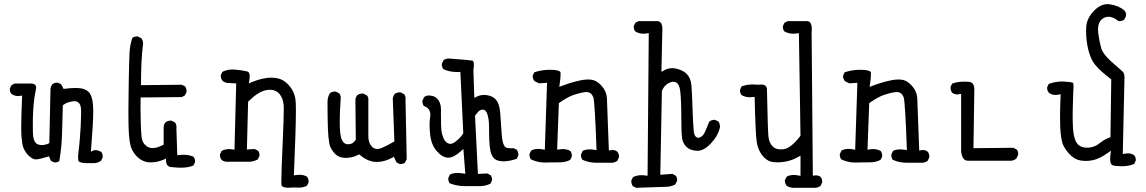

<svg xmlns="http://www.w3.org/2000/svg" viewBox="-20 -789 5540 928"><path d="M333 -299.3Q336.4 -299.8 338.1 -299.8Q339.8 -299.8 340.8 -299.8Q341.8 -299.8 343.5 -299.6Q345.2 -299.3 346.9 -299.1Q348.6 -298.8 350.1 -298.3Q351.6 -297.9 353 -297.1Q354.5 -296.4 356 -295.4Q370.6 -286.6 371.6 -261.2Q372.1 -250 372.1 -241.2Q372.1 -232.4 371.6 -224.6Q371.1 -181.6 365.7 -115.7Q362.8 -80.1 358.9 -51.3Q357.4 -38.6 357.4 -33.2Q357.4 -14.6 359.9 -10.3Q363.3 -4.9 377 -2.4Q383.8 -1 391.6 -0.5H436Q449.7 -0.5 468.3 -11.7L476.1 -27.8Q476.6 -29.8 476.6 -33.7Q476.6 -37.6 474.9 -43.5Q473.1 -49.3 469.2 -55.2Q452.6 -63.5 441.4 -63.5Q436 -63.5 432.1 -62L419.4 -55.7Q430.7 -195.8 430.7 -252.9Q430.7 -268.6 429.7 -278.8Q426.3 -326.7 408.7 -344.2Q392.6 -360.4 365.2 -362.8Q355.5 -363.8 344.2 -363.8Q321.3 -363.8 287.1 -359.4L275.9 -381.3L260.3 -389.2Q258.3 -389.6 254.4 -389.6Q250.5 -389.6 244.6 -387.9Q238.8 -386.2 233.4 -381.8Q225.6 -372.6 224.1 -359.9L218.3 -97.2L213.4 -94.7Q196.8 -87.9 182.1 -87.9Q163.6 -87.9 153.3 -97.7Q140.1 -111.3 139.2 -145.5Q138.7 -165.5 138.7 -184.8Q138.7 -204.1 138.9 -217Q139.2 -230 139.6 -237.1Q140.1 -244.1 140.4 -251Q140.6 -257.8 141.1 -264.2Q142.1 -277.8 143.1 -290Q146 -320.8 153.3 -356Q154.8 -360.8 154.8 -365.2Q154.8 -374 149.9 -378.9Q145 -383.8 134.3 -385.3H50.8L35.6 -377.4L27.8 -361.8Q27.3 -359.9 27.3 -358.4Q27.3 -344.2 35.2 -335.4Q49.8 -324.7 67.4 -324.7Q72.3 -324.7 77.1 -325.7L86.9 -327.1Q82.5 -223.1 82.5 -172.9Q82.5 -138.7 84.5 -121.1Q87.4 -90.3 92.8 -75.7Q101.1 -53.7 117.7 -37.6Q137.7 -18.6 152.3 -18.6Q168.5 -18.6 209.5 -31.2L216.3 -33.7L226.1 -11.7L241.7 -4.4Q243.7 -3.9 245.1 -3.9Q257.8 -3.9 266.6 -10.3Q277.8 -73.7 279.8 -139.6L283.7 -280.3L287.1 -282.7Q302.2 -294.9 333 -299.3Z M853 21.5Q891.1 21.5 914.6 11.2L922.4 -4.4Q922.9 -6.3 922.9 -7.8Q922.9 -21.5 915.5 -31.2Q894 -41 867.7 -41Q856.9 -41 845.7 -39.6L836.9 -38.6L832.5 -169.4Q833 -172.4 833 -174.8Q833 -188.5 825.7 -197.3L809.1 -205.6Q807.1 -206.1 805.7 -206.1Q791 -206.1 780.3 -198.2Q772.5 -188.5 771 -176.3V-89.4L766.1 -87.4Q737.3 -73.2 717.8 -73.2Q704.1 -73.2 692.4 -80.1Q668 -95.7 664.6 -125Q661.6 -150.9 660.4 -192.1Q659.2 -233.4 659.2 -260.5Q659.2 -287.6 659.7 -317.9L858.4 -319.8L873.5 -327.6L881.3 -343.3Q881.8 -345.2 881.8 -346.7Q881.8 -360.8 874.5 -371.6L858.4 -379.4L661.6 -377.4V-385.7Q661.6 -434.6 663.6 -482.2Q665.5 -529.8 671.4 -575.2Q671.4 -577.1 671.4 -579.6Q671.4 -593.8 662.6 -604.5L646 -612.8Q644 -613.3 641.6 -613.3Q639.2 -613.3 635.3 -612.3Q627 -611.3 620.1 -606.4Q607.9 -573.2 606 -533Q604 -492.7 602.3 -395.3Q600.6 -297.9 600.6 -257.1Q600.6 -216.3 601.1 -190.4Q602.1 -132.8 608.4 -96.2Q615.2 -59.1 641.6 -32.7Q668 -6.3 702.1 -4.4Q706.1 -4.4 710 -4.4Q741.2 -4.4 771 -17.6L782.2 -22.5L782.7 -10.3Q783.7 4.4 790.8 11.5Q797.9 18.6 812.5 19H813.5Q835 21.5 853 21.5Z M1404.3 117.2 1425.8 117.7Q1446.3 117.7 1463.4 108.9L1471.2 93.3Q1471.7 91.3 1471.7 89.8Q1471.7 75.7 1463.9 64.9Q1448.2 55.7 1427.7 55.7Q1419.4 55.7 1410.6 57.1L1400.4 58.6Q1410.2 -166.5 1410.2 -254.9Q1410.2 -298.3 1407.7 -311Q1400.9 -352.5 1370.6 -382.8Q1347.2 -405.8 1320.8 -410.6Q1305.2 -413.6 1290 -413.6Q1274.9 -413.6 1259.8 -410.6Q1229 -405.3 1196.3 -391.6L1182.6 -386.2L1185.1 -400.9Q1187 -412.1 1187 -418Q1187 -434.6 1181.2 -439.9Q1178.7 -442.4 1174.8 -443.8Q1150.9 -449.7 1114.7 -452.6Q1108.9 -453.1 1103.5 -453.1Q1077.1 -453.1 1055.2 -441.9L1047.4 -426.3Q1046.9 -424.8 1046.9 -423.3Q1046.9 -408.7 1056.6 -397.5Q1066.4 -389.6 1079.1 -388.2L1121.6 -385.7L1113.3 -65.4L1104 -66.9Q1095.2 -68.4 1090.3 -68.4Q1076.2 -68.4 1067.4 -65.9Q1058.6 -63.5 1051.3 -59.6L1043.5 -43.5Q1043 -41.5 1043 -40Q1043 -25.9 1050.8 -16.6Q1060.1 -8.8 1072.8 -7.3H1189Q1209 -9.3 1226.1 -18.6L1233.9 -34.7Q1234.4 -36.6 1234.4 -40.5Q1234.4 -44.4 1232.7 -50Q1231 -55.7 1227.1 -60.5L1210.9 -68.8L1173.3 -66.4L1179.2 -297.4L1181.6 -299.8Q1226.6 -344.7 1265.1 -353Q1275.9 -355 1284.4 -355Q1293 -355 1300.3 -353.5Q1325.2 -348.1 1338.9 -323.2Q1351.1 -301.8 1351.6 -268.6Q1351.6 -266.1 1351.6 -263.2Q1351.6 -217.3 1346.2 -97.2Q1339.8 43 1339.8 85.4Q1339.8 103 1340.8 106.9L1342.8 110.4Q1348.6 116.7 1370.1 118.7Q1387.2 117.2 1404.3 117.2Z M1915 3.9Q1928.7 3.9 1937.5 -3.4L1945.8 -19.5L1939.9 -306.2Q1940.4 -309.1 1940.4 -313.2Q1940.4 -317.4 1939 -323Q1937.5 -328.6 1933.1 -334L1916.5 -342.3Q1914.6 -342.8 1913.1 -342.8Q1898.4 -342.8 1887.7 -335Q1880.4 -325.2 1878.4 -313L1886.2 -105.5Q1848.6 -83.5 1823.7 -73.2Q1813 -68.8 1803.7 -68.8Q1787.6 -68.8 1776.4 -81.5Q1760.3 -99.1 1760.3 -130.9V-300.3Q1760.7 -303.2 1760.7 -305.7Q1760.7 -319.3 1753.4 -328.1L1736.3 -336.4Q1733.9 -336.9 1729.7 -336.9Q1725.6 -336.9 1719.2 -335.2Q1712.9 -333.5 1707 -329.1Q1699.2 -319.3 1697.8 -307.1L1699.7 -113.8Q1695.3 -107.4 1691.9 -104Q1680.2 -91.8 1663.6 -91.8Q1660.2 -91.8 1656.7 -92.3Q1628.9 -96.2 1624 -151.4Q1622.1 -170.9 1622.1 -207.5Q1622.1 -244.1 1626.5 -310.1Q1627 -313.5 1627 -315.4Q1627 -329.1 1619.6 -337.9L1603 -346.2Q1601.1 -346.7 1597.2 -346.7Q1593.3 -346.7 1586.9 -345Q1580.6 -343.3 1574.7 -338.9Q1563 -319.8 1563 -295.9Q1563 -211.9 1564.9 -166.5Q1566.9 -121.1 1571.5 -96.2Q1576.2 -71.3 1597.2 -47.9Q1617.2 -25.9 1650.4 -25.9Q1683.6 -25.9 1710.9 -40.5L1715.8 -43L1720.2 -39.6Q1757.3 -8.3 1795.9 -6.3Q1798.8 -6.3 1801.8 -6.3Q1837.9 -6.3 1876 -26.9L1883.8 -31.2L1896 -4.4L1911.6 3.4Q1913.6 3.9 1915 3.9Z M2111.3 -236.8V-261.2Q2111.3 -293.9 2092.3 -313Q2079.6 -325.2 2061.5 -326.7Q2056.6 -327.6 2052.7 -327.6Q2039.6 -327.6 2030.3 -319.8L2022 -303.2Q2021.5 -301.3 2021.5 -299.8Q2021.5 -286.6 2028.3 -277.3Q2040 -272.9 2047.9 -265.6Q2060.1 -253.4 2060.1 -234.4Q2060.1 -229 2059.1 -223.1Q2056.2 -207 2056.2 -185.8Q2056.2 -164.6 2059.1 -138.7Q2064.5 -88.4 2091.3 -58.1Q2118.7 -26.9 2147 -26.9Q2172.9 -26.9 2207.5 -58.1L2219.7 -69.3L2229 50.8L2218.3 49.3Q2203.6 46.9 2191.4 46.9Q2169.4 46.9 2154.8 54.7L2147 70.8Q2146.5 72.8 2146.5 76.7Q2146.5 80.6 2148.2 86.2Q2149.9 91.8 2153.3 96.7Q2188.5 110.8 2229.5 110.8H2295.9Q2325.7 110.8 2350.1 99.1L2357.9 83.5Q2358.4 81.5 2358.4 79.6Q2358.4 77.6 2358.2 75Q2357.9 72.3 2356.9 68.8Q2355 62.5 2351.1 57.6L2335 49.3L2290 51.8L2275.9 -230Q2284.2 -241.2 2291 -248.5Q2302.2 -259.3 2312.5 -259.3Q2324.2 -259.3 2331.1 -247.1Q2343.8 -224.6 2343.8 -171.9V-156.2Q2343.8 -110.8 2347.2 -79.1Q2352.5 -32.2 2375 -18.1Q2389.2 -9.3 2414.1 -9.3Q2442.4 -9.3 2477.5 -21.5L2484.9 -36.6Q2485.4 -38.6 2485.4 -40Q2485.4 -54.2 2478 -64.9L2462.4 -72.8Q2457 -72.3 2449 -72.3Q2440.9 -72.3 2430.2 -74.2Q2413.1 -78.1 2407.2 -118.2Q2405.8 -128.9 2404.8 -142.1L2397.9 -241.2Q2394.5 -290 2374 -310.5Q2360.8 -323.7 2338.4 -328.1Q2328.6 -330.1 2319.8 -330.1Q2300.8 -330.1 2284.2 -321.8L2272.5 -315.9L2268.1 -450.7Q2270.5 -465.8 2270.5 -473.1Q2270.5 -480.5 2270 -483.9Q2269 -491.7 2266.1 -494.6Q2265.1 -496.1 2262.7 -496.1Q2242.2 -499.5 2159.2 -505.4Q2154.8 -506.3 2149.9 -506.3Q2134.8 -506.3 2124 -498.5L2115.7 -481.4Q2115.2 -479 2115.2 -476.6Q2115.2 -474.1 2116.2 -470.2Q2117.2 -461.9 2122.6 -455.1Q2151.9 -440.9 2188.5 -440.9Q2192.4 -440.9 2205.1 -441.4L2219.2 -145.5L2218.3 -143.6Q2207.5 -124.5 2181.6 -104.5Q2168.5 -93.8 2156.7 -93.8Q2141.1 -93.8 2129.9 -109.9Q2112.8 -135.3 2111.8 -182.6Q2111.3 -212.4 2111.3 -236.8Z M2971.7 -31.7Q2971.7 -46.4 2963.9 -55.7Q2954.1 -64 2940.9 -64Q2936.5 -64 2932.1 -63L2922.9 -61.5Q2914.6 -272 2913.6 -310.5Q2912.6 -349.6 2881.8 -380.4Q2860.8 -401.4 2837.9 -403.8Q2831.1 -404.8 2823.7 -404.8Q2801.3 -404.8 2773.9 -397.9Q2736.8 -389.6 2696.3 -374L2683.1 -369.1L2685.1 -382.8Q2689.5 -413.1 2689.5 -430.2Q2689.5 -435.5 2689.2 -438.2Q2689 -440.9 2687.5 -442.4Q2684.6 -445.3 2675.3 -448.2Q2662.6 -451.7 2636.7 -451.7Q2598.1 -451.7 2562.5 -439.5L2555.2 -424.3Q2554.7 -422.9 2554.7 -421.4Q2554.7 -407.2 2564 -396.5L2585.4 -386.2L2624 -388.7L2613.3 -64.9L2604 -66.9Q2591.8 -69.3 2581.1 -69.3Q2561.5 -69.3 2547.4 -61.5L2539.6 -45.4Q2539.1 -43.5 2539.1 -41.5Q2539.1 -27.3 2546.4 -18.6Q2579.1 -3.4 2612.3 -3.4Q2614.3 -3.4 2634.3 -3.9Q2654.3 -4.4 2683.8 -4.4Q2713.4 -4.4 2735.8 -16.1L2743.7 -31.7Q2744.1 -33.7 2744.1 -37.8Q2744.1 -42 2742.4 -47.9Q2740.7 -53.7 2736.8 -59.1Q2720.7 -68.4 2700.2 -68.4Q2691.9 -68.4 2683.1 -66.9L2672.9 -65.4L2681.2 -290.5Q2702.6 -305.7 2719.7 -315.2Q2736.8 -324.7 2750 -329.3Q2763.2 -334 2772.9 -336.4Q2792 -341.8 2808.1 -343.8Q2811 -344.2 2814 -344.2Q2834 -344.2 2843.3 -327.6Q2845.7 -324.2 2847.7 -318.8Q2855 -297.4 2863.3 -63.5L2853.5 -64.9Q2840.8 -66.9 2830.6 -66.9Q2809.1 -66.9 2796.4 -59.6L2788.6 -43.5Q2788.1 -41.5 2788.1 -39.6Q2788.1 -25.4 2795.4 -16.6Q2826.2 -2.4 2862.3 -2.4H2939.9Q2952.1 -3.9 2963.4 -11.2L2971.2 -27.8Q2971.7 -29.8 2971.7 -31.7Z M3252.4 85.4Q3252.9 83.5 3252.9 79.6Q3252.9 75.7 3251.2 70.1Q3249.5 64.5 3245.6 59.6L3230 51.3L3171.4 55.7L3179.2 -349.6Q3192.9 -382.8 3224.1 -392.1Q3230 -394 3234.9 -394Q3245.6 -394 3253.9 -386.2Q3264.2 -375.5 3267.6 -350.1Q3272.9 -306.2 3272.9 -226.1Q3272.9 -146 3276.9 -120.6Q3280.3 -96.7 3297.6 -79.3Q3314.9 -62 3348.1 -60.1Q3349.6 -60.1 3351.1 -60.1Q3381.8 -60.1 3415 -94.7Q3450.2 -131.8 3459.5 -172.4Q3460 -174.8 3460 -176.8Q3460 -178.7 3459.7 -181.6Q3459.5 -184.6 3458.5 -188Q3456.5 -195.3 3452.6 -201.7L3436 -209.5Q3434.6 -210 3432.6 -210Q3430.7 -210 3427.7 -209.5Q3424.8 -209 3420.9 -208Q3414.1 -206.1 3408.2 -201.2Q3397 -174.8 3388.7 -154.3Q3378.4 -128.9 3360.4 -124Q3357.4 -123 3355 -123Q3348.1 -123 3343.5 -127.7Q3338.9 -132.3 3336.2 -139.9Q3333.5 -147.5 3332.5 -162.1Q3329.6 -192.9 3327.1 -268.6Q3324.7 -344.2 3321.8 -377Q3318.8 -412.1 3298.8 -432.1Q3281.7 -449.2 3251 -456.5Q3239.7 -459.5 3231.9 -459.5Q3224.1 -459.5 3219.2 -459Q3204.1 -457 3189.5 -448.7L3176.8 -441.9L3181.2 -639.2Q3181.6 -644.5 3181.6 -648.9Q3181.6 -677.2 3166.5 -684.6Q3163.6 -686 3159.2 -687H3066.4L3051.3 -679.2L3043.5 -663.6Q3043 -661.6 3043 -657.7Q3043 -653.8 3044.7 -647.9Q3046.4 -642.1 3050.3 -637.2Q3068.4 -626 3090.3 -626Q3098.1 -626 3106 -627.4L3115.7 -628.9L3109.9 60.5L3100.1 59.1Q3090.3 57.6 3082 57.6Q3058.1 57.6 3039.6 66.9L3031.7 82.5Q3031.2 84.5 3031.2 85.9Q3031.2 100.1 3038.6 110.8L3054.7 118.7L3201.2 113.8Q3224.1 112.8 3243.2 103Z M3953.6 93.3Q3954.1 91.3 3954.1 87.4Q3954.1 83.5 3952.4 77.6Q3950.7 71.8 3946.3 66.4Q3937 58.6 3922.9 58.6Q3920.4 58.6 3908.7 60.1L3902.8 -631.3Q3903.8 -640.1 3903.8 -645.8Q3903.8 -651.4 3903.1 -658.4Q3902.3 -665.5 3900.1 -671.9Q3897.9 -678.2 3895 -681.2Q3889.6 -686.5 3881.3 -687H3788.1L3772 -679.2L3764.2 -663.6Q3763.7 -661.6 3763.7 -660.2Q3763.7 -646.5 3771 -637.2Q3791.5 -626 3814.9 -626Q3823.2 -626 3831.5 -627.4L3841.3 -628.9L3849.1 -132.8Q3833.5 -112.3 3820.3 -99.6Q3792.5 -71.8 3769 -67.9Q3760.7 -66.9 3753.4 -66.9Q3729 -66.9 3714.8 -81.1Q3697.3 -98.6 3694.1 -128.7Q3690.9 -158.7 3687 -356Q3686.5 -367.7 3680.7 -373.5Q3673.8 -380.4 3658.7 -380.4Q3652.8 -380.4 3644.5 -379.4Q3631.3 -380.9 3619.6 -380.9Q3590.3 -380.9 3564.5 -371.6L3557.1 -356Q3556.6 -354 3556.6 -352.5Q3556.6 -338.9 3564 -329.6Q3582 -318.8 3605.5 -318.8Q3611.3 -318.8 3627.4 -320.8Q3631.3 -142.6 3637.7 -101.6Q3645.5 -55.7 3673.8 -27.3Q3693.8 -7.8 3717.8 -5.4Q3727.5 -4.4 3737.8 -4.4Q3792 -4.4 3836.9 -29.8L3849.1 -36.6V61L3839.4 59.1Q3825.7 56.6 3818.1 56.6Q3810.5 56.6 3806.6 57.1Q3792.5 58.6 3782.7 64.5L3773.9 80.6Q3773.4 82 3773.4 83.7Q3773.4 85.4 3773.7 87.9Q3773.9 90.3 3774.7 93.3Q3775.4 96.2 3776.4 98.6Q3778.3 104 3782.2 108.9Q3798.3 119.1 3818.4 119.1L3825.2 118.7H3922.4Q3934.6 117.2 3945.8 109.9Z M4471.7 -31.7Q4471.7 -46.4 4463.9 -55.7Q4454.1 -64 4440.9 -64Q4436.5 -64 4432.1 -63L4422.9 -61.5Q4414.6 -272 4413.6 -310.5Q4412.6 -349.6 4381.8 -380.4Q4360.8 -401.4 4337.9 -403.8Q4331.1 -404.8 4323.7 -404.8Q4301.3 -404.8 4273.9 -397.9Q4236.8 -389.6 4196.3 -374L4183.1 -369.1L4185.1 -382.8Q4189.5 -413.1 4189.5 -430.2Q4189.5 -435.5 4189.2 -438.2Q4189 -440.9 4187.5 -442.4Q4184.6 -445.3 4175.3 -448.2Q4162.6 -451.7 4136.7 -451.7Q4098.1 -451.7 4062.5 -439.5L4055.2 -424.3Q4054.7 -422.9 4054.7 -421.4Q4054.7 -407.2 4064 -396.5L4085.4 -386.2L4124 -388.7L4113.3 -64.9L4104 -66.9Q4091.8 -69.3 4081.1 -69.3Q4061.5 -69.3 4047.4 -61.5L4039.6 -45.4Q4039.1 -43.5 4039.1 -41.5Q4039.1 -27.3 4046.4 -18.6Q4079.1 -3.4 4112.3 -3.4Q4114.3 -3.4 4134.3 -3.9Q4154.3 -4.4 4183.8 -4.4Q4213.4 -4.4 4235.8 -16.1L4243.7 -31.7Q4244.1 -33.7 4244.1 -37.8Q4244.1 -42 4242.4 -47.9Q4240.7 -53.7 4236.8 -59.1Q4220.7 -68.4 4200.2 -68.4Q4191.9 -68.4 4183.1 -66.9L4172.9 -65.4L4181.2 -290.5Q4202.6 -305.7 4219.7 -315.2Q4236.8 -324.7 4250 -329.3Q4263.2 -334 4272.9 -336.4Q4292 -341.8 4308.1 -343.8Q4311 -344.2 4314 -344.2Q4334 -344.2 4343.3 -327.6Q4345.7 -324.2 4347.7 -318.8Q4355 -297.4 4363.3 -63.5L4353.5 -64.9Q4340.8 -66.9 4330.6 -66.9Q4309.1 -66.9 4296.4 -59.6L4288.6 -43.5Q4288.1 -41.5 4288.1 -39.6Q4288.1 -25.4 4295.4 -16.6Q4326.2 -2.4 4362.3 -2.4H4439.9Q4452.1 -3.9 4463.4 -11.2L4471.2 -27.8Q4471.7 -29.8 4471.7 -31.7Z M4658.2 -12.2H4867.7Q4881.8 -13.7 4892.6 -22.9L4900.9 -40Q4901.4 -42 4901.4 -43.9Q4901.4 -57.6 4894 -66.4L4877.9 -74.7L4685.1 -72.8L4689 -345.2Q4689.5 -350.1 4689.5 -355Q4689.5 -384.3 4671.9 -391.6Q4669.4 -392.6 4666.5 -393.1Q4653.3 -394.5 4646 -394.5Q4624 -394.5 4609.4 -392.1Q4594.7 -389.6 4582 -384.8L4574.7 -369.6Q4574.2 -367.7 4574.2 -366.2Q4574.2 -351.6 4582 -340.8Q4593.3 -332.5 4606.9 -332.5Q4611.3 -332.5 4615.7 -333.5L4625.5 -335V-56.2Q4628.9 -30.3 4639.6 -19.5Q4647 -12.2 4658.2 -12.2Z M5402.3 14.6Q5435.1 14.6 5461.9 3.4L5469.2 -12.2Q5469.7 -14.2 5469.7 -15.6Q5469.7 -29.8 5461.9 -38.6Q5448.7 -47.9 5431.6 -47.9Q5424.8 -47.9 5416.5 -46.4L5406.7 -44.4L5415 -414.6Q5415 -435.1 5405.8 -443.4Q5392.1 -455.6 5352.1 -490.7Q5310.1 -527.8 5301.8 -559.1Q5293.5 -588.4 5288.6 -626Q5287.1 -636.7 5287.1 -645.5Q5287.1 -671.4 5296.9 -686Q5311 -706.1 5335.4 -708Q5336.9 -708 5338.4 -708Q5360.4 -708 5385.3 -687.5Q5388.7 -687 5391.6 -687Q5404.8 -687 5414.1 -694.8L5422.4 -711.4Q5422.9 -713.4 5422.9 -714.8Q5422.9 -729 5415 -738.3Q5387.7 -761.7 5345.2 -768.1Q5339.4 -769 5333.5 -769Q5299.3 -769 5269 -738.3Q5232.9 -701.7 5230 -658.7Q5229.5 -647.9 5229.5 -637.2Q5229.5 -592.3 5240.2 -548.3Q5249 -513.7 5263.2 -489.7Q5271 -476.6 5290.8 -456.5Q5310.5 -436.5 5351.1 -405.3L5347.2 -126Q5334.5 -121.6 5326.7 -117.7Q5312 -110.4 5297.4 -98.6Q5269 -75.2 5234.4 -75.2Q5200.2 -75.2 5184.6 -97.7Q5169.4 -119.1 5166 -170.4Q5164.6 -190.9 5164.6 -211.4Q5164.6 -231.9 5164.8 -257.8Q5165 -283.7 5167.5 -348.1V-348.6Q5168.9 -360.8 5168.9 -368.7Q5168.9 -385.7 5165.5 -389.2Q5154.3 -393.1 5118.7 -395Q5114.7 -395 5110.8 -395Q5080.6 -395 5048.8 -383.3L5041.5 -367.7Q5041 -366.2 5041 -364.7Q5041 -350.1 5050.8 -339.4Q5064 -330.1 5081.5 -330.1Q5088.4 -330.1 5096.2 -331.5L5106.4 -333.5Q5103.5 -261.7 5103.5 -224.6Q5103.5 -187.5 5104.5 -170.9Q5105.5 -154.3 5106.7 -143.6Q5107.9 -132.8 5109.4 -123.5Q5112.3 -105.5 5116.2 -94.2Q5124.5 -70.8 5149.4 -43.9Q5173.8 -17.6 5203.1 -13.2Q5215.3 -11.2 5230.7 -11.2Q5246.1 -11.2 5263.7 -15.1Q5294.4 -21.5 5334 -49.8L5349.6 -60.5L5347.2 -42Q5345.7 -30.3 5345.7 -18.8Q5345.7 -7.3 5349.1 1.5L5352.1 5.9Q5358.9 12.7 5378.4 13.2H5378.9Q5391.1 14.6 5402.3 14.6Z"/></svg>

Font: NaikaiFont
Style: Light
Weight: 300
Version: Version 1.89